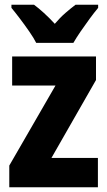

<svg xmlns="http://www.w3.org/2000/svg" viewBox="-20 -786 451 806"><path d="M391 0H19V-91L213 -427H31V-549H383V-450L196 -123H391ZM132 -606Q122 -626 103 -653.5Q84 -681 63.5 -708Q43 -735 28 -753V-766H123Q142 -752 164.5 -731.5Q187 -711 210 -686Q232 -712 254.5 -731.5Q277 -751 297 -766H392V-753Q376 -734 356.5 -707.5Q337 -681 318.5 -654Q300 -627 288 -606Z"/></svg>

Font: Noto Sans Kannada Condensed ExtraBold
Style: Regular
Weight: 800
Width: 3
Designer: Jelle Bosma - Monotype Design Team
Foundry: Monotype Imaging Inc.
Version: Version 2.005; ttfautohint (v1.8.4.7-5d5b)